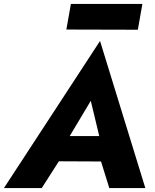

<svg xmlns="http://www.w3.org/2000/svg" viewBox="-52 -955 785 975"><path d="M285 -805 648 -804 671 -935H308ZM-32 0H160L247 -136L461 -135L503 0H686L456 -747ZM409 -443 452 -264H302Z"/></svg>

Font: Jost
Style: Bold Italic
Weight: 700
Italic angle: -5°
Version: Version 3.710